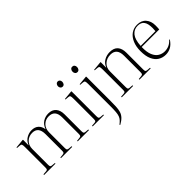

<svg xmlns="http://www.w3.org/2000/svg" viewBox="-12 -1484 2474 2474"><g transform="rotate(-45 1225.0 -246.5)"><path d="M33 0V-12L87 -16Q103 -18 108 -26Q113 -34 113 -60V-427Q113 -465 107 -476.5Q101 -488 80 -489L32 -493L33 -503L158 -515L162 -511L161 -414H163Q186 -470 231.5 -496.5Q277 -523 326 -523Q384 -523 419 -492Q454 -461 463 -404Q486 -466 531 -494.5Q576 -523 631 -523Q699 -523 735.5 -481.5Q772 -440 772 -364V-57Q772 -35 777.5 -26.5Q783 -18 802 -16L850 -12V0H645V-11L692 -16Q712 -18 717.5 -26.5Q723 -35 723 -58V-359Q723 -493 609 -493Q549 -493 508 -452Q467 -411 467 -344V-57Q467 -35 472.5 -26.5Q478 -18 497 -16L545 -12V0H340V-11L387 -16Q407 -18 412.5 -26.5Q418 -35 418 -58V-359Q418 -493 308 -493Q245 -493 203.5 -452Q162 -411 162 -344V-59Q162 -35 167 -26.5Q172 -18 187 -16L240 -11V0Z M1007 -635Q989 -635 978 -648.5Q967 -662 967 -680Q967 -700 978.5 -714.5Q990 -729 1008 -729Q1026 -729 1037 -716.5Q1048 -704 1048 -684Q1048 -665 1037.5 -650Q1027 -635 1007 -635ZM918 0V-12L970 -16Q986 -18 991 -26Q996 -34 996 -60V-427Q996 -465 990 -476.5Q984 -488 963 -489L915 -493L916 -503L1041 -515L1045 -511V-59Q1045 -35 1050 -26.5Q1055 -18 1070 -16L1123 -11V0Z M1274 -633Q1255 -633 1244 -647Q1233 -661 1233 -680Q1233 -702 1244.5 -716.5Q1256 -731 1275 -731Q1295 -731 1306 -718Q1317 -705 1317 -684Q1317 -664 1306 -648.5Q1295 -633 1274 -633ZM1183 238 1177 229Q1204 208 1221 189.5Q1238 171 1247.5 146.5Q1257 122 1260.5 83Q1264 44 1264 -17V-427Q1264 -465 1258 -476.5Q1252 -488 1231 -489L1183 -493L1184 -503L1309 -515L1313 -511V-90Q1313 -21 1311 29Q1309 79 1298 115.5Q1287 152 1260 181Q1233 210 1183 238Z M1448 0V-12L1502 -16Q1518 -18 1523 -26Q1528 -34 1528 -60V-427Q1528 -465 1522 -476.5Q1516 -488 1495 -489L1447 -493L1448 -503L1573 -515L1577 -511L1576 -414H1578Q1601 -470 1648 -496.5Q1695 -523 1750 -523Q1825 -523 1861 -481.5Q1897 -440 1897 -364V-57Q1897 -35 1902.5 -26.5Q1908 -18 1927 -16L1975 -12V0H1770V-12L1817 -16Q1837 -18 1842.5 -27Q1848 -36 1848 -58V-359Q1848 -493 1733 -493Q1666 -493 1621.5 -452Q1577 -411 1577 -344V-59Q1577 -36 1581.5 -27Q1586 -18 1602 -16L1655 -12V0Z M2239 14Q2183 14 2137.5 -13.5Q2092 -41 2065.5 -99.5Q2039 -158 2039 -250Q2039 -333 2065.5 -394.5Q2092 -456 2139 -489.5Q2186 -523 2248 -523Q2327 -523 2369 -474Q2411 -425 2411 -350Q2411 -335 2410.5 -315.5Q2410 -296 2408 -277H2088Q2086 -184 2109.5 -129Q2133 -74 2173 -50Q2213 -26 2259 -26Q2301 -26 2336.5 -41.5Q2372 -57 2406 -94L2413 -88Q2375 -32 2332 -9Q2289 14 2239 14ZM2089 -296H2358Q2361 -328 2361 -350Q2361 -433 2332.5 -470.5Q2304 -508 2245 -508Q2178 -508 2136.5 -457Q2095 -406 2089 -296Z"/></g></svg>

Font: Display Extralight
Style: Regular
Weight: 200
Designer: Latin by Veronika Burian and Jose Scaglione. Greek by Irene Vlachou. Cyrillic by Vera Evstafieva.
Foundry: TypeTogether
Version: Version 3.002